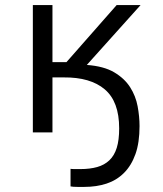

<svg xmlns="http://www.w3.org/2000/svg" viewBox="-20 -520 640 754"><path d="M448 -16Q448 -121 391.5 -169Q335 -217 230 -216H186V0H109V-500H186V-276H241L438 -500H532L321 -265Q388 -260 428.5 -236Q469 -212 491 -177.5Q513 -143 520.5 -102.5Q528 -62 528 -25Q528 40 512 85Q496 130 467 159Q438 188 398.5 201Q359 214 311 214Q303 214 284.5 214Q266 214 257 212V143Q262 144 276 144Q290 144 295 144Q333 144 361.5 136Q390 128 409.5 109.5Q429 91 438.5 60.5Q448 30 448 -16Z"/></svg>

Font: PT Mono
Style: Regular
Weight: 400
Monospace: yes
Designer: A.Korolkova, I.Chaeva
Foundry: ParaType Ltd
Version: Version 1.001W OFL